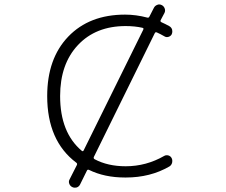

<svg xmlns="http://www.w3.org/2000/svg" viewBox="-20 -830 1040 884"><path d="M702.1 -680.7Q695.3 -683.6 692.4 -676.8L412.1 -107.4Q409.2 -100.6 416 -96.7Q476.6 -64.5 558.6 -64.5Q653.3 -64.5 736.3 -112.3Q745.1 -117.2 755.4 -114.3Q765.6 -111.3 770.5 -101.6Q773.4 -95.7 773.4 -88.9Q773.4 -85 772.5 -81.1Q769.5 -69.3 759.8 -63.5Q671.9 -12.7 559.6 -12.7Q557.6 -12.7 555.7 -12.7Q460.9 -12.7 389.6 -47.9Q382.8 -50.8 379.9 -43.9L348.6 19.5Q343.8 29.3 333 33.2Q329.1 34.2 324.2 34.2Q318.4 34.2 312.5 31.2Q302.7 26.4 298.8 15.6Q294.9 4.9 300.8 -4.9L334 -70.3Q336.9 -77.1 331.1 -81.1Q197.3 -181.6 197.3 -387.7Q197.3 -560.5 294.4 -661.6Q391.6 -762.7 555.7 -762.7Q606.4 -762.7 658.2 -749Q665 -747.1 668 -753.9L688.5 -793.9Q693.4 -803.7 704.1 -807.6Q708 -809.6 712.9 -809.6Q718.8 -809.6 724.6 -806.6Q734.4 -801.8 738.3 -791Q742.2 -780.3 737.3 -770.5L719.7 -737.3Q716.8 -730.5 723.6 -727.5Q739.3 -720.7 758.8 -710Q769.5 -704.1 772.5 -693.4Q773.4 -689.5 773.4 -684.6Q773.4 -678.7 770.5 -671.9Q765.6 -663.1 755.4 -660.2Q745.1 -657.2 736.3 -663.1Q717.8 -673.8 702.1 -680.7ZM558.6 -710Q420.9 -710 338.9 -622.6Q256.8 -535.2 256.8 -387.7Q256.8 -219.7 356.4 -135.7Q359.4 -133.8 361.3 -133.8Q363.3 -133.8 365.2 -137.7L639.6 -693.4Q640.6 -695.3 640.6 -697.3Q640.6 -701.2 635.7 -702.1Q600.6 -710 558.6 -710Z"/></svg>

Font: Rounded Mgen+ 2m light
Style: Regular
Weight: 200
Designer: [Source Han Sans]
Ryoko NISHIZUKA  (kana & ideographs); Paul D. Hunt (Latin, Greek & Cyrillic); Wenlong ZHANG  (bopomofo
Version: Version 1.059.20150602